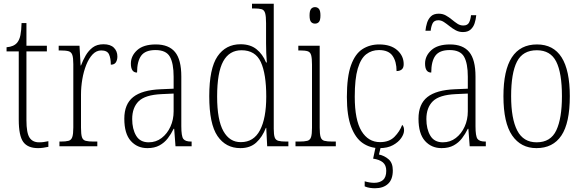

<svg xmlns="http://www.w3.org/2000/svg" viewBox="-20 -780 3110 1024"><path d="M183 10Q128 10 104 -23Q80 -56 80 -142V-506H15V-528Q54 -531 72 -553Q84 -568 89 -593Q94 -618 95 -657H121V-536H230V-506H121V-139Q121 -71 137.5 -46Q154 -21 188 -21Q202 -21 213 -22.5Q224 -24 238 -27V3Q225 6 210.5 8Q196 10 183 10Z M297 0V-25H303Q331 -25 345.5 -29Q360 -33 365.5 -49Q371 -65 371 -100V-438Q371 -472 365.5 -487.5Q360 -503 345 -507Q330 -511 299 -511H293V-536H404L410 -431H412Q422 -458 437 -484Q452 -510 474.5 -527Q497 -544 532 -544Q569 -544 587.5 -525.5Q606 -507 606 -479Q606 -460 598 -447.5Q590 -435 571 -435Q571 -469 561.5 -490Q552 -511 520 -511Q494 -511 474 -490Q454 -469 440 -434Q426 -399 419 -357.5Q412 -316 412 -276V-99Q412 -64 417 -48.5Q422 -33 437 -29Q452 -25 480 -25H499V0Z M766 10Q712 10 677.5 -28.5Q643 -67 643 -147Q643 -225 690.5 -262.5Q738 -300 837 -304L906 -307V-371Q906 -442 886 -477.5Q866 -513 809 -513Q755 -513 733 -483Q711 -453 711 -393Q678 -393 678 -441Q678 -482 711.5 -512.5Q745 -543 811 -543Q880 -543 913.5 -502.5Q947 -462 947 -372V-107Q947 -54 957.5 -39.5Q968 -25 999 -25H1002V0H916L909 -93H906Q893 -66 875 -42.5Q857 -19 830.5 -4.5Q804 10 766 10ZM773 -21Q812 -21 842 -44Q872 -67 889 -104.5Q906 -142 906 -186V-281L841 -278Q754 -274 719.5 -240Q685 -206 685 -145Q685 -92 706 -56.5Q727 -21 773 -21Z M1262 10Q1184 10 1140 -54.5Q1096 -119 1096 -267Q1096 -415 1140 -479.5Q1184 -544 1263 -544Q1315 -544 1348 -517.5Q1381 -491 1399 -447H1403Q1401 -471 1400 -497Q1399 -523 1399 -548V-656Q1399 -693 1394 -710Q1389 -727 1375 -731Q1361 -735 1334 -735H1324V-760H1440V-93Q1440 -62 1445 -47.5Q1450 -33 1464.5 -29Q1479 -25 1507 -25H1518V0H1405L1400 -98H1398Q1379 -49 1346.5 -19.5Q1314 10 1262 10ZM1265 -22Q1333 -22 1366.5 -85.5Q1400 -149 1400 -265Q1400 -386 1371 -449Q1342 -512 1268 -512Q1203 -512 1170.5 -453Q1138 -394 1138 -265Q1138 -140 1171.5 -80.5Q1205 -21 1265 -22Z M1660 -654Q1647 -654 1639 -663Q1631 -672 1631 -698Q1631 -723 1639 -732.5Q1647 -742 1660 -742Q1673 -742 1681 -732.5Q1689 -723 1689 -698Q1689 -672 1681 -663Q1673 -654 1660 -654ZM1556 0V-25H1575Q1604 -25 1619 -29Q1634 -33 1639 -49Q1644 -65 1644 -98V-435Q1644 -469 1639.5 -485.5Q1635 -502 1621.5 -506.5Q1608 -511 1581 -511H1571V-536H1685V-99Q1685 -65 1690 -49Q1695 -33 1710 -29Q1725 -25 1754 -25H1771V0Z M2004 10Q1954 10 1915 -16.5Q1876 -43 1853 -103Q1830 -163 1830 -263Q1830 -371 1852 -432Q1874 -493 1913 -518Q1952 -543 2002 -543Q2064 -543 2098.5 -512.5Q2133 -482 2133 -438Q2133 -418 2122.5 -409.5Q2112 -401 2095 -401Q2095 -452 2073.5 -482.5Q2052 -513 2001 -513Q1962 -513 1933 -490.5Q1904 -468 1888 -414Q1872 -360 1872 -264Q1872 -140 1908 -81Q1944 -22 2007 -22Q2056 -22 2084 -50.5Q2112 -79 2125 -114Q2135 -105 2135 -85Q2135 -66 2120 -44Q2105 -22 2076 -6Q2047 10 2004 10ZM1980 224Q1967 224 1953 222Q1939 220 1925 214V187Q1939 191 1951.5 193Q1964 195 1976 195Q2005 195 2022.5 180Q2040 165 2040 131Q2040 101 2022 86Q2004 71 1970 66L1986 -9H2014L2001 44Q2030 50 2052.5 69.5Q2075 89 2075 129Q2075 177 2049.5 200.5Q2024 224 1980 224Z M2335 10Q2281 10 2246.5 -28.5Q2212 -67 2212 -147Q2212 -225 2259.5 -262.5Q2307 -300 2406 -304L2475 -307V-371Q2475 -442 2455 -477.5Q2435 -513 2378 -513Q2324 -513 2302 -483Q2280 -453 2280 -393Q2247 -393 2247 -441Q2247 -482 2280.5 -512.5Q2314 -543 2380 -543Q2449 -543 2482.5 -502.5Q2516 -462 2516 -372V-107Q2516 -54 2526.5 -39.5Q2537 -25 2568 -25H2571V0H2485L2478 -93H2475Q2462 -66 2444 -42.5Q2426 -19 2399.5 -4.5Q2373 10 2335 10ZM2342 -21Q2381 -21 2411 -44Q2441 -67 2458 -104.5Q2475 -142 2475 -186V-281L2410 -278Q2323 -274 2288.5 -240Q2254 -206 2254 -145Q2254 -92 2275 -56.5Q2296 -21 2342 -21ZM2449 -609Q2428 -609 2410.5 -618.5Q2393 -628 2377.5 -640.5Q2362 -653 2347.5 -662.5Q2333 -672 2318 -672Q2295 -672 2287 -655Q2279 -638 2277 -616H2249Q2251 -637 2257.5 -658Q2264 -679 2278.5 -693Q2293 -707 2320 -707Q2341 -707 2358 -697.5Q2375 -688 2390 -675.5Q2405 -663 2419.5 -653.5Q2434 -644 2451 -644Q2474 -644 2482 -660.5Q2490 -677 2492 -699H2520Q2518 -677 2511.5 -656.5Q2505 -636 2490 -622.5Q2475 -609 2449 -609Z M2841 10Q2758 10 2711.5 -57.5Q2665 -125 2665 -267Q2665 -543 2844 -543Q3019 -543 3019 -267Q3019 -124 2974 -57Q2929 10 2841 10ZM2842 -21Q2917 -21 2947 -85Q2977 -149 2977 -267Q2977 -391 2946.5 -451.5Q2916 -512 2843 -512Q2768 -512 2737 -451Q2706 -390 2706 -267Q2706 -147 2738.5 -84Q2771 -21 2842 -21Z"/></svg>

Font: Noto Serif Tamil Condensed ExtraLight
Style: Italic
Weight: 200
Width: 3
Italic angle: -12°
Designer: Indian Type Foundry, Tom Grace, and the Monotype Design Team
Foundry: Monotype Imaging Inc.
Version: Version 2.003; ttfautohint (v1.8.4.7-5d5b)